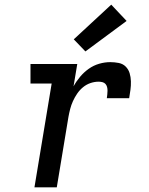

<svg xmlns="http://www.w3.org/2000/svg" viewBox="-20 -805 640 825"><path d="M128 0 202 -446H111V-530H312L296 -434Q308 -456 324.5 -475.5Q341 -495 361.5 -509.5Q382 -524 406 -531Q430 -538 454 -538Q472 -538 490 -534.5Q508 -531 520 -519Q532 -507 537 -490.5Q542 -474 542.5 -455.5Q543 -437 540.5 -419Q538 -401 535 -383H439Q440 -391 441 -399Q442 -407 442 -415.5Q442 -424 440 -431.5Q438 -439 433 -444.5Q428 -450 420 -452Q412 -454 404 -454Q386 -454 368.5 -448Q351 -442 336.5 -430Q322 -418 311.5 -402.5Q301 -387 293.5 -370.5Q286 -354 281.5 -336.5Q277 -319 274 -302L224 0ZM347 -584 297 -636 458 -785 524 -715Z"/></svg>

Font: Iosevka Curly Slab MdEx
Style: Italic
Weight: 500
Width: 7
Italic angle: -9°
Monospace: yes
Designer: Belleve Invis
Foundry: Belleve Invis
Version: Version 11.0.0; ttfautohint (v1.8.3)